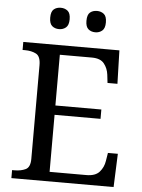

<svg xmlns="http://www.w3.org/2000/svg" viewBox="-60 -956 743 1003"><g transform="rotate(5 311.5 -454.5)"><path d="M38 0V-42H51Q84 -42 108.5 -53.5Q133 -65 133 -109V-600Q133 -647 109 -659.5Q85 -672 51 -672H38V-714H542L547 -539H495L490 -582Q486 -615 466.5 -639.5Q447 -664 402 -664H234V-398H475V-349H234V-50H427Q474 -50 495.5 -74.5Q517 -99 522 -132L529 -175H581L574 0ZM408 -797Q386 -797 371.5 -809.5Q357 -822 357 -853Q357 -885 371.5 -897Q386 -909 408 -909Q429 -909 444 -897Q459 -885 459 -853Q459 -822 444 -809.5Q429 -797 408 -797ZM218 -797Q196 -797 181.5 -809.5Q167 -822 167 -853Q167 -885 181.5 -897Q196 -909 218 -909Q239 -909 254 -897Q269 -885 269 -853Q269 -822 254 -809.5Q239 -797 218 -797Z"/></g></svg>

Font: Noto Serif Makasar
Style: Regular
Weight: 400
Designer: Sérgio Martins
Version: Version 1.001; ttfautohint (v1.8.4.7-5d5b)